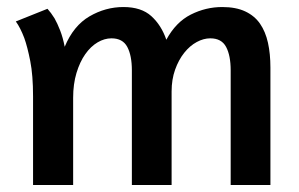

<svg xmlns="http://www.w3.org/2000/svg" viewBox="-20 -526 849 546"><path d="M636 0V-326Q636 -368 623 -392.5Q610 -417 578 -417Q559 -417 539.5 -406.5Q520 -396 504 -376Q488 -356 478 -328Q468 -300 468 -266V0H355V-326Q355 -368 342 -392.5Q329 -417 297 -417Q277 -417 257.5 -405.5Q238 -394 222.5 -372Q207 -350 197.5 -318.5Q188 -287 188 -248V0H74V-252Q74 -312 66 -352.5Q58 -393 49 -418Q38 -447 25 -465L115 -501Q125 -490 135 -474Q143 -460 151 -439.5Q159 -419 164 -393Q189 -453 234.5 -479.5Q280 -506 331 -506Q382 -506 410.5 -480Q439 -454 453 -413Q480 -463 522.5 -484.5Q565 -506 612 -506Q651 -506 677.5 -493.5Q704 -481 719.5 -458.5Q735 -436 742 -404.5Q749 -373 749 -334V0Z"/></svg>

Font: Amaranth
Style: Regular
Weight: 400
Designer: Gesine Todt
Foundry: Gesine Todt
Version: Version 1.001